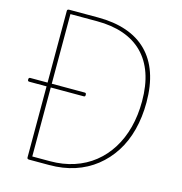

<svg xmlns="http://www.w3.org/2000/svg" viewBox="-183 -1560 1640 1726"><g transform="rotate(15 636.5 -697.5)"><path d="M246 0Q227 0 227 -15V-1380Q227 -1388 232 -1391.5Q237 -1395 247 -1395H514Q662 -1395 777.5 -1355.5Q893 -1316 972 -1237Q1051 -1158 1091.5 -1041Q1132 -924 1132 -769Q1132 -632 1101 -513Q1070 -394 1009.5 -300Q949 -206 863.5 -138.5Q778 -71 670 -35.5Q562 0 433 0ZM266 -35H431Q551 -35 654 -69Q757 -103 837.5 -167Q918 -231 975 -321.5Q1032 -412 1061.5 -525Q1091 -638 1091 -769Q1091 -916 1053 -1026Q1015 -1136 941 -1210.5Q867 -1285 759.5 -1322.5Q652 -1360 514 -1360H266ZM66 -677Q58 -677 54.5 -681Q51 -685 51 -693Q51 -703 54.5 -707.5Q58 -712 66 -712H572Q581 -712 584 -707.5Q587 -703 587 -693Q587 -685 584 -681Q581 -677 572 -677Z"/></g></svg>

Font: Playwrite BE WAL Thin
Style: Regular
Weight: 250
Version: Version 1.002